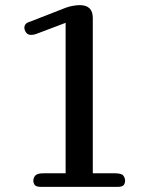

<svg xmlns="http://www.w3.org/2000/svg" viewBox="-20 -729 570 749"><path d="M125 -598Q113 -593 101 -593Q88 -593 81.5 -602.5Q75 -612 75 -622Q75 -628 79 -634Q83 -640 96 -644L237 -699Q251 -704 265.5 -706.5Q280 -709 291 -709Q342 -709 342 -659V-53H428Q454 -53 461 -44Q468 -35 468 -24Q468 -15 463 -7.5Q458 0 438 0H140Q121 0 115.5 -7.5Q110 -15 110 -24Q110 -35 117.5 -44Q125 -53 150 -53H236V-640Z"/></svg>

Font: Marmelad
Style: Regular
Weight: 400
Designer: Manvel Shmavonyan
Foundry: Cyreal
Version: Version 1.110; ttfautohint (v1.8.4.7-5d5b)